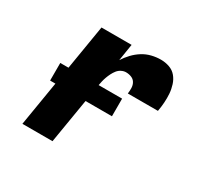

<svg xmlns="http://www.w3.org/2000/svg" viewBox="-119 -670 838 812"><g transform="rotate(30 300.0 -264.0)"><path d="M78 0 164 -520H311L298 -438Q310 -457 326.5 -474.5Q343 -492 363 -504.5Q383 -517 405.5 -522.5Q428 -528 450 -528Q472 -528 492 -521Q512 -514 525 -498.5Q538 -483 544.5 -462.5Q551 -442 552.5 -421Q554 -400 552.5 -378Q551 -356 547 -334H400Q402 -348 401.5 -362Q401 -376 394.5 -387Q388 -398 375.5 -403Q363 -408 349 -408Q338 -408 327 -402.5Q316 -397 308.5 -387.5Q301 -378 295.5 -367Q290 -356 286 -345Q282 -334 279.5 -323Q277 -312 275 -301L225 0ZM88 -217V-303H390V-217Z"/></g></svg>

Font: Iosevka SS04 Hv Ex Obl
Style: Regular
Weight: 900
Width: 7
Italic angle: -9°
Monospace: yes
Designer: Belleve Invis
Foundry: Belleve Invis
Version: Version 19.0.0; ttfautohint (v1.8.4)